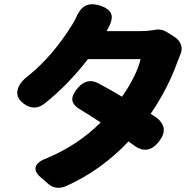

<svg xmlns="http://www.w3.org/2000/svg" viewBox="-20 -841 936 919"><path d="M212 40 174 7Q144 -19 151 -43Q159 -68 209 -86Q355 -148 462 -255Q405 -292 364 -317Q328 -338 326 -364Q325 -389 354 -422Q398 -471 451 -442Q508 -412 564 -378Q634 -479 653 -558H527H401Q303 -432 193 -345Q143 -307 92 -346Q54 -375 65 -414Q75 -449 119 -481Q233 -574 325 -722Q335 -738 341 -750Q359 -795 385 -811Q413 -828 456 -815Q506 -800 514 -769Q520 -741 490 -692H653Q683 -692 716 -697Q750 -706 781 -686L816 -664Q840 -648 847 -624Q854 -600 841 -575Q840 -571 836.5 -562.5Q833 -554 831 -550Q786 -421 701 -296Q708 -291 722 -283Q795 -232 741 -164Q687 -93 616 -149Q606 -157 595 -164Q465 -26 296 50Q247 70 212 40Z"/></svg>

Font: GenSenRounded TW H
Style: Regular
Weight: 900
Version: Version 1.501;PS 1;hotconv 16.6.51;makeotf.lib2.5.65220